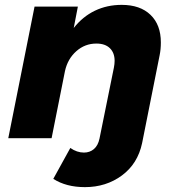

<svg xmlns="http://www.w3.org/2000/svg" viewBox="-20 -568 714 789"><path d="M641 -394Q641 -365 636 -341L564 20Q546 105 481 153Q416 201 329 201Q252 201 199 167L269 40Q296 59 325 59Q349 59 366 44.5Q383 30 389 1L448 -290Q451 -305 451 -318Q451 -351 431.5 -370Q412 -389 376 -389Q329 -389 293.5 -357.5Q258 -326 247 -276L192 0H14L122 -541H300L283 -453Q320 -500 370 -524Q420 -548 480 -548Q556 -548 598.5 -507Q641 -466 641 -394Z"/></svg>

Font: Gontserrat
Style: Bold Italic
Weight: 700
Italic angle: -11.3°
Designer: Julieta Ulanovsky
Foundry: Julieta Ulanovsky
Version: Version 6.001